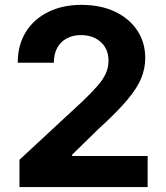

<svg xmlns="http://www.w3.org/2000/svg" viewBox="-20 -757 670 777"><path d="M58.8 0V-110.4L317.8 -350.6Q350.7 -382.4 373.2 -408Q395.8 -433.5 407.5 -458.2Q419.1 -482.9 419.1 -511.7Q419.1 -543.8 404.6 -566.9Q390.1 -590 365.2 -602.5Q340.2 -615 308 -615Q274.8 -615 250 -601.6Q225.1 -588.2 211.5 -563.2Q197.9 -538.2 197.9 -503.1H51.8Q51.8 -574.7 84.2 -627.1Q116.7 -679.6 174.9 -708.4Q233.1 -737.3 309.2 -737.3Q387.2 -737.3 445.3 -709.8Q503.4 -682.2 535.6 -633.6Q567.8 -585.1 567.8 -521.7Q567.8 -480.5 551.6 -440.6Q535.4 -400.7 494.3 -351.8Q453.2 -302.8 378.1 -234.8L271.9 -130.9V-125.6H577.5V0Z"/></svg>

Font: GitLab Sans
Style: Regular
Weight: 400
Designer: Rasmus Andersson
Foundry: Modifications by GitLab B.V., manufactured by rsms
Version: Version 4.000;git-c8fb6b7